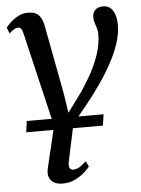

<svg xmlns="http://www.w3.org/2000/svg" viewBox="-56 -609 665 906"><g transform="rotate(-5 276.0 -156.0)"><path d="M309 -144Q339 -184.5 367.5 -233Q396 -281.5 414.5 -333.8Q433 -386 433 -437Q433 -450 428.8 -463.5Q424.5 -477 420.2 -490.2Q416 -503.5 416 -515.5Q416 -539 429.5 -551.5Q443 -564 466.5 -564Q497 -564 512.8 -538.2Q528.5 -512.5 528.5 -471Q528.5 -430 514 -385Q499.5 -340 474.5 -293.8Q449.5 -247.5 418 -202Q386.5 -156.5 352.5 -114Q333.5 -91 314.5 -67.5Q295.5 -44 279 -23.5L242 149.5Q237.5 170 242.5 180.8Q247.5 191.5 260 191.5Q274 191.5 288.8 182.8Q303.5 174 321 157L334 183Q329 190.5 311.2 207.2Q293.5 224 266.2 238.2Q239 252.5 205.5 252.5Q167.5 252.5 150 232.2Q132.5 212 139.5 177.5L187 -22L82 -467.5Q77.5 -486 72.2 -492.5Q67 -499 59 -499Q51 -499 41.5 -494.2Q32 -489.5 16.5 -475L5 -503.5Q9 -509.5 24 -524.5Q39 -539.5 61.5 -552.2Q84 -565 110.5 -565Q147.5 -565 162.8 -546.5Q178 -528 184 -498L246 -170L260 -78ZM53.5 -3.5 61 -56.5H424.5L417 -3.5Z"/></g></svg>

Font: Merriweather 24pt
Style: Italic
Weight: 400
Italic angle: -7.8°
Designer: Eben Sorkin
Foundry: Eben Sorkin
Version: Version 2.101